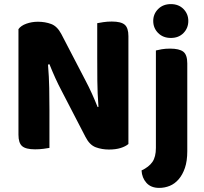

<svg xmlns="http://www.w3.org/2000/svg" viewBox="-20 -721 994 936"><path d="M606 -19Q592 -7 568 0.5Q544 8 511 8Q477 8 447 -3Q417 -14 397 -53L281 -277Q264 -309 249.5 -341Q235 -373 221 -408L214 -406Q219 -346 220 -291.5Q221 -237 221 -186V0Q211 2 191.5 4.5Q172 7 151 7Q106 7 88 -8.5Q70 -24 70 -64V-579Q82 -596 108.5 -605.5Q135 -615 165 -615Q200 -615 229.5 -604Q259 -593 279 -555L396 -330Q413 -298 427.5 -266Q442 -234 456 -199L460 -200Q455 -267 454.5 -327Q454 -387 454 -442V-608Q464 -610 483.5 -613Q503 -616 525 -616Q570 -616 588 -600.5Q606 -585 606 -545ZM893 16Q893 64 881.5 97.5Q870 131 851 153Q832 175 807.5 185Q783 195 756 195Q716 195 694 170.5Q672 146 670 110Q706 93 723 68.5Q740 44 740 0V-475Q751 -478 769 -481Q787 -484 809 -484Q854 -484 873.5 -469Q893 -454 893 -412ZM813 -701Q851 -701 874.5 -677Q898 -653 898 -619Q898 -584 874.5 -560Q851 -536 813 -536Q775 -536 751 -560Q727 -584 727 -619Q727 -653 751 -677Q775 -701 813 -701Z"/></svg>

Font: Baloo 2 Latin
Style: Bold
Weight: 400
Designer: Sarang Kulkarni and Ek Type
Foundry: Ek Type
Version: Version 1.001